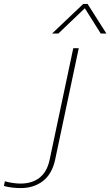

<svg xmlns="http://www.w3.org/2000/svg" viewBox="-31 -945 563 980"><path d="M394 -925H416L512 -774H483L402 -903L267 -774H235ZM-11 4 -6 -20Q8 -15 31.5 -11.5Q55 -8 73 -8Q133 -8 171 -38Q209 -68 222 -128L343 -699H371L250 -128Q234 -56 187.5 -20.5Q141 15 75 15Q52 15 28 12Q4 9 -11 4Z"/></svg>

Font: Prompt Thin
Style: Italic
Weight: 250
Italic angle: -12°
Designer: Katatrad Team
Foundry: CadsonDemak
Version: Version 1.001